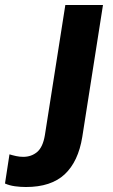

<svg xmlns="http://www.w3.org/2000/svg" viewBox="-158 -527 452 770"><path d="M-54 223Q-76 223 -98 220Q-120 217 -138 209L-120 92Q-107 96 -93 99Q-79 102 -65 102Q-32 102 -9 82.5Q14 63 22 15L104 -507H255L172 22Q156 121 101.5 172Q47 223 -54 223Z"/></svg>

Font: Mulish ExtraLight ExtraBold
Style: Italic
Weight: 800
Italic angle: -9°
Version: Version 3.603